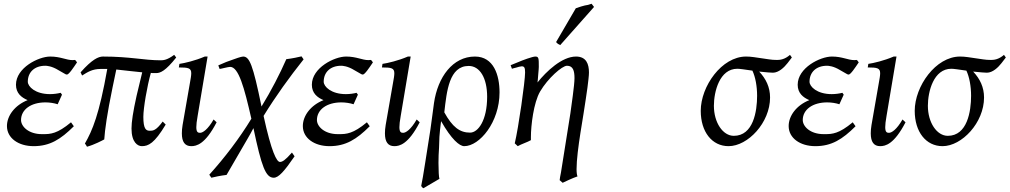

<svg xmlns="http://www.w3.org/2000/svg" viewBox="-20 -758 5374 1022"><path d="M247 -457C185 -457 65 -397 65 -307C65 -262 94 -239 127 -225C59 -198 17 -142 17 -87C17 -23 78 20 159 20C245 20 303 -16 373 -86L358 -107C285 -46 249 -44 210 -44H203C132 -44 92 -85 92 -119C92 -175 145 -213 222 -213C245 -213 269 -209 287 -203L310 -254L303 -264C287 -260 267 -257 246 -257C168 -257 128 -297 128 -323C128 -374 164 -408 221 -408C228 -408 255 -407 292 -384L320 -368C327 -363 333 -361 336 -361C347 -361 371 -398 390 -426C384 -436 381 -438 378 -439C374 -439 370 -438 367 -438C332 -438 303 -457 247 -457Z M862 -95 846 -111C810 -62 794 -62 777 -62C757 -62 743 -72 743 -136C743 -183 763 -299 783 -370C788 -369 792 -369 797 -369H812C833 -369 861 -380 918 -452L907 -466C871 -439 850 -437 836 -437C745 -437 673 -457 528 -457C504 -457 470 -442 409 -373L417 -356C446 -374 471 -391 516 -391H551C508 -148 472 -64 432 6C433 6 443 22 443 23C481 13 526 -11 535 -16C538 -65 550 -152 579 -292L599 -388C668 -381 682 -378 737 -373L707 -248C688 -162 680 -109 680 -74C680 0 713 20 735 20C770 20 802 5 862 -95Z M1133 -107 1117 -122C1086 -68 1059 -51 1045 -51C1034 -51 1025 -54 1025 -81C1025 -94 1027 -114 1032 -141L1085 -457H1070C1019 -435 963 -422 935 -418L932 -399C982 -399 998 -396 998 -368C998 -356 995 -339 991 -317L952 -93C949 -76 948 -61 948 -48C948 -3 964 20 998 20C1025 20 1072 11 1133 -107Z M1548 74 1534 54C1498 95 1483 104 1470 104C1453 104 1425 52 1383 -141C1449 -248 1519 -345 1596 -442L1585 -458C1569 -454 1537 -447 1504 -443C1470 -365 1424 -276 1372 -191C1326 -415 1308 -457 1274 -457C1264 -457 1228 -444 1223 -442L1184 -428C1169 -422 1155 -416 1142 -410L1149 -391C1155 -391 1194 -402 1205 -402C1250 -402 1280 -293 1318 -126C1254 -21 1177 80 1094 172L1105 188C1121 184 1153 177 1186 173L1298 -20C1310 -40 1320 -59 1329 -76C1372 128 1394 188 1437 188C1463 188 1493 154 1548 74Z M1822 -457C1760 -457 1640 -397 1640 -307C1640 -262 1669 -239 1702 -225C1634 -198 1592 -142 1592 -87C1592 -23 1653 20 1734 20C1820 20 1878 -16 1948 -86L1933 -107C1860 -46 1824 -44 1785 -44H1778C1707 -44 1667 -85 1667 -119C1667 -175 1720 -213 1797 -213C1820 -213 1844 -209 1862 -203L1885 -254L1878 -264C1862 -260 1842 -257 1821 -257C1743 -257 1703 -297 1703 -323C1703 -374 1739 -408 1796 -408C1803 -408 1830 -407 1867 -384L1895 -368C1902 -363 1908 -361 1911 -361C1922 -361 1946 -398 1965 -426C1959 -436 1956 -438 1953 -439C1949 -439 1945 -438 1942 -438C1907 -438 1878 -457 1822 -457Z M2214 -107 2198 -122C2167 -68 2140 -51 2126 -51C2115 -51 2106 -54 2106 -81C2106 -94 2108 -114 2113 -141L2166 -457H2151C2100 -435 2044 -422 2016 -418L2013 -399C2063 -399 2079 -396 2079 -368C2079 -356 2076 -339 2072 -317L2033 -93C2030 -76 2029 -61 2029 -48C2029 -3 2045 20 2079 20C2106 20 2153 11 2214 -107Z M2573 -243C2573 -117 2525 -52 2482 -52C2427 -52 2388 -82 2345 -160C2358 -274 2371 -407 2475 -407C2534 -407 2573 -343 2573 -243ZM2639 -266C2639 -358 2608 -457 2508 -457C2390 -457 2310 -348 2290 -209L2282 -149C2279 -124 2275 -97 2271 -68L2243 110C2239 137 2235 162 2231 184L2222 232C2227 239 2228 241 2234 244C2240 240 2247 236 2254 232L2319 194C2316 186 2314 151 2314 109C2314 81 2315 55 2317 28L2319 -30C2321 -55 2323 -77 2326 -98L2328 -113C2383 -16 2426 20 2451 20C2533 20 2639 -108 2639 -266Z M2720 5 2736 20 2752 12C2767 5 2775 3 2790 -4L2806 -12V-29C2806 -89 2820 -211 2855 -271C2896 -341 2972 -408 2998 -408C3030 -408 3038 -382 3038 -342C3038 -304 3021 -192 3016 -154L2966 160C2962 178 2960 192 2959 201L2975 215C2979 213 3031 188 3054 181C3051 174 3049 162 3049 142C3049 44 3088 -152 3098 -230L3107 -292C3111 -324 3115 -356 3115 -372C3115 -417 3101 -457 3046 -457C2971 -457 2888 -378 2841 -319C2842 -323 2842 -329 2843 -337L2845 -362C2847 -386 2848 -394 2848 -402C2848 -448 2848 -457 2829 -457C2815 -457 2760 -437 2740 -428L2698 -411L2705 -392L2711 -394L2727 -398C2736 -401 2751 -405 2757 -405C2771 -405 2775 -398 2775 -372C2775 -325 2740 -78 2720 5ZM2962 -518 3142 -721 3129 -738C3124 -736 3117 -734 3110 -732C3091 -730 3052 -717 3045 -714L2940 -534C2949 -524 2953 -522 2962 -518Z M3971 -406 3972 -405C3970 -406 3970 -406 3971 -406ZM3886 -35C3828 -35 3780 -105 3780 -195C3780 -270 3810 -392 3905 -392C3911 -392 3921 -391 3936 -389L3985 -382C4001 -348 4010 -299 4010 -248C4010 -166 3990 -35 3886 -35ZM4113 -439C4100 -439 4087 -440 4074 -442L3992 -454C3978 -456 3964 -457 3951 -457C3822 -457 3710 -299 3710 -168C3710 -56 3770 20 3858 20C3961 20 4079 -105 4079 -239C4079 -294 4057 -339 4021 -377C4065 -373 4079 -371 4094 -371C4125 -371 4154 -399 4172 -422L4195 -452L4185 -466C4157 -441 4131 -439 4118 -439Z M4408 -457C4346 -457 4226 -397 4226 -307C4226 -262 4255 -239 4288 -225C4220 -198 4178 -142 4178 -87C4178 -23 4239 20 4320 20C4406 20 4464 -16 4534 -86L4519 -107C4446 -46 4410 -44 4371 -44H4364C4293 -44 4253 -85 4253 -119C4253 -175 4306 -213 4383 -213C4406 -213 4430 -209 4448 -203L4471 -254L4464 -264C4448 -260 4428 -257 4407 -257C4329 -257 4289 -297 4289 -323C4289 -374 4325 -408 4382 -408C4389 -408 4416 -407 4453 -384L4481 -368C4488 -363 4494 -361 4497 -361C4508 -361 4532 -398 4551 -426C4545 -436 4542 -438 4539 -439C4535 -439 4531 -438 4528 -438C4493 -438 4464 -457 4408 -457Z M4800 -107 4784 -122C4753 -68 4726 -51 4712 -51C4701 -51 4692 -54 4692 -81C4692 -94 4694 -114 4699 -141L4752 -457H4737C4686 -435 4630 -422 4602 -418L4599 -399C4649 -399 4665 -396 4665 -368C4665 -356 4662 -339 4658 -317L4619 -93C4616 -76 4615 -61 4615 -48C4615 -3 4631 20 4665 20C4692 20 4739 11 4800 -107Z M5110 -406 5111 -405C5109 -406 5109 -406 5110 -406ZM5025 -35C4967 -35 4919 -105 4919 -195C4919 -270 4949 -392 5044 -392C5050 -392 5060 -391 5075 -389L5124 -382C5140 -348 5149 -299 5149 -248C5149 -166 5129 -35 5025 -35ZM5252 -439C5239 -439 5226 -440 5213 -442L5131 -454C5117 -456 5103 -457 5090 -457C4961 -457 4849 -299 4849 -168C4849 -56 4909 20 4997 20C5100 20 5218 -105 5218 -239C5218 -294 5196 -339 5160 -377C5204 -373 5218 -371 5233 -371C5264 -371 5293 -399 5311 -422L5334 -452L5324 -466C5296 -441 5270 -439 5257 -439Z"/></svg>

Font: Temporarium
Style: Italic
Weight: 400
Italic angle: -7°
Version: Version 1.1